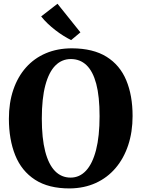

<svg xmlns="http://www.w3.org/2000/svg" viewBox="-20 -1016 772 1047"><path d="M361 11.5Q245 12 171.2 -35.8Q97.5 -83.5 63 -169.5Q28.5 -255.5 28.5 -368.5Q28.5 -455.5 52.5 -526.2Q76.5 -597 121.5 -647.8Q166.5 -698.5 230 -725.5Q293.5 -752.5 372.5 -752.5Q488 -752 561 -706.5Q634 -661 668.5 -578.2Q703 -495.5 703 -383.5Q703 -296.5 679 -224.2Q655 -152 610.2 -99.5Q565.5 -47 502.5 -18.2Q439.5 10.5 361 11.5ZM365 -47.5Q414 -47.5 449.2 -85.5Q484.5 -123.5 503.8 -198.2Q523 -273 523 -382.5Q523 -490.5 504.8 -559Q486.5 -627.5 451.5 -660.8Q416.5 -694 366.5 -694Q317 -694 281.8 -658.5Q246.5 -623 227.2 -550.8Q208 -478.5 208 -369Q208 -262 226.5 -190.5Q245 -119 280 -83.2Q315 -47.5 365 -47.5ZM367.5 -797.5Q347.5 -807.5 325.5 -821.2Q303.5 -835 281.5 -852Q259.5 -869 239.8 -887.8Q220 -906.5 204.5 -926.5L293.5 -995.5L418.5 -839.5L368 -797.5Z"/></svg>

Font: Merriweather 36pt ExtraBold
Style: Regular
Weight: 800
Designer: Eben Sorkin
Foundry: Eben Sorkin
Version: Version 2.100